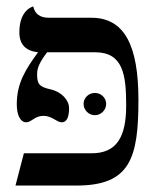

<svg xmlns="http://www.w3.org/2000/svg" viewBox="-20 -575 503 595"><path d="M371 -248C371 -151 342 -100 264 -100H54L28 0H217C383 0 409 -84 409 -265C409 -434 366 -520 263 -520H131C104 -520 88 -532 83 -555C83 -555 40 -546 40 -475C40 -437 60 -417 98 -413C59 -360 32 -317 32 -252C32 -215 45 -196 61 -196C78 -196 87 -216 115 -216C141 -216 156 -196 171 -196C189 -196 194 -216 194 -240C194 -264 172 -290 137 -298C100 -306 95 -316 95 -346C95 -365 104 -384 126 -413H275C362 -413 371 -342 371 -248ZM239 -253C239 -234 255 -218 274 -218C293 -218 309 -234 309 -253C309 -272 293 -287 274 -287C255 -287 239 -272 239 -253Z"/></svg>

Font: Libertinus Serif
Style: Regular
Weight: 400
Designer: Philipp H. Poll, Khaled Hosny
Foundry: Caleb Maclennan
Version: Version 7.050;RELEASE